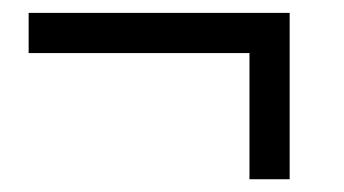

<svg xmlns="http://www.w3.org/2000/svg" viewBox="-20 -550 540 301"><path d="M24.9 -529.8H434.1V-269H371.1V-466.8H24.9Z"/></svg>

Font: BIZ UDGothic
Style: Regular
Weight: 400
Monospace: yes
Designer: TypeBank Co., Ltd.
Foundry: Morisawa Inc.
Version: Version 1.05